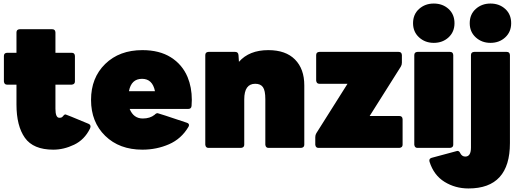

<svg xmlns="http://www.w3.org/2000/svg" viewBox="-20 -835 2949 1084"><path d="M281 10Q168 10 120.5 -57Q73 -124 73 -245V-357H20Q4 -357 2 -375V-519Q2 -536 20 -537H73V-652Q73 -669 91 -670H275Q292 -670 293 -652V-537H385Q402 -537 403 -519V-375Q403 -359 385 -357H293V-221Q293 -170 315 -170Q324 -170 328.5 -172.5Q333 -175 340 -184Q344 -189 350 -189Q353 -189 480 -136Q491 -131 491 -121Q491 -116 488 -109Q457 -46 398.5 -18Q340 10 281 10Z M784 10Q654 10 574 -68Q494 -146 494 -271Q494 -396 574 -474Q654 -552 784 -552Q880 -552 944.5 -511.5Q1009 -471 1039 -400Q1063 -342 1063 -271Q1063 -254 1061.5 -237Q1060 -220 1043 -220H712Q734 -166 786 -166Q827 -166 853 -187Q861 -196 870 -196Q874 -196 1035 -142Q1047 -138 1047 -129Q1047 -124 1044 -119Q1004 -51 934 -20.5Q864 10 784 10ZM855 -320Q841 -390 782 -390Q721 -390 708 -320Z M1680 0H1496Q1480 0 1478 -18V-275Q1478 -324 1464.5 -343Q1451 -362 1421 -362Q1359 -362 1359 -274V-18Q1359 -2 1341 0H1157Q1141 0 1139 -18V-524Q1139 -541 1157 -542H1308Q1325 -542 1326.5 -523.5Q1328 -505 1329 -486Q1387 -552 1495 -552Q1593 -552 1645.5 -499Q1698 -446 1698 -353V-18Q1698 -2 1680 0Z M2235 0H1778Q1762 0 1760 -18V-61Q1760 -73 1766 -83L1942 -362H1783Q1767 -362 1765 -380V-524Q1765 -541 1783 -542H2231Q2248 -542 2249 -524V-481Q2249 -469 2243 -459L2067 -180H2235Q2252 -180 2253 -162V-18Q2253 -2 2235 0Z M2429 -593Q2380 -593 2346 -624Q2312 -655 2312 -704Q2312 -754 2346 -784.5Q2380 -815 2429 -815Q2479 -815 2512.5 -784.5Q2546 -754 2546 -704Q2546 -655 2512.5 -624Q2479 -593 2429 -593ZM2521 0H2337Q2321 0 2319 -18V-524Q2319 -541 2337 -542H2521Q2538 -542 2539 -524V-18Q2539 -2 2521 0Z M2749 -593Q2700 -593 2666 -624Q2632 -655 2632 -704Q2632 -754 2666 -784.5Q2700 -815 2749 -815Q2799 -815 2832.5 -784.5Q2866 -754 2866 -704Q2866 -655 2832.5 -624Q2799 -593 2749 -593ZM2625 229Q2550 229 2489.5 191.5Q2429 154 2405 78L2404 71Q2404 60 2417 56Q2559 17 2562 17Q2573 17 2578 29Q2588 49 2607 49Q2639 49 2639 -2V-524Q2639 -541 2657 -542H2841Q2858 -542 2859 -524V-27Q2859 229 2625 229Z"/></svg>

Font: YamahaIndonesia935. App Black
Style: Regular
Weight: 900
Designer: Dalton Maag Ltd
Foundry: Dalton Maag Ltd
Version: Version 1.002; January 01, 2024; Regular/Italic